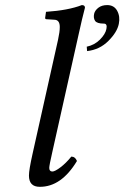

<svg xmlns="http://www.w3.org/2000/svg" viewBox="-20 -718 485 748"><path d="M286.1 -583 184.1 -127Q171.9 -73.7 171.9 -64Q171.9 -49.8 184.1 -49.8Q193.8 -49.8 215.3 -65.9Q236.8 -82 257.8 -107.9Q272.9 -107.9 279.8 -90.8Q218.8 10.3 134.8 9.8Q92.8 9.8 92.8 -34.2Q92.8 -56.2 106.9 -119.1L206.1 -563Q212.9 -593.8 212.9 -612.8Q212.9 -640.6 191.9 -641.1L161.1 -643.1Q156.2 -643.1 155.8 -647.9L159.2 -671.9Q246.1 -677.7 298.8 -698.2Q311 -698.2 311 -688Q300.3 -647.9 286.1 -583ZM397.5 -698.2Q424.3 -698.2 436.5 -676Q448.7 -653.8 442.9 -625Q436.5 -592.8 402.3 -558.6Q368.2 -524.4 319.3 -519L317.9 -536.1Q348.1 -542.5 369.4 -563.7Q390.6 -585 394.5 -605Q398.9 -626 384.8 -626Q357.4 -626 350.3 -637Q343.3 -647.9 346.7 -664.1Q349.6 -677.2 363 -687.7Q376.5 -698.2 397.5 -698.2Z"/></svg>

Font: Linux Libertine
Style: Italic
Weight: 400
Italic angle: -12°
Designer: Philipp H. Poll
Foundry: Philipp H. Poll
Version: Version 5.1.6 ; ttfautohint (v0.9)